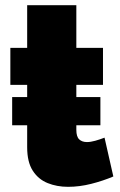

<svg xmlns="http://www.w3.org/2000/svg" viewBox="-20 -711 464 742"><path d="M27 -227V-336H85V-383H20V-526H85V-691H275V-526H378V-383H275V-336H368V-227H275V-209Q275 -183 286 -172.5Q297 -162 316 -162Q330 -162 348 -167Q366 -172 384 -179L418 -29Q378 -12 332.5 -0.5Q287 11 243 11Q200 11 164 -3.5Q128 -18 106.5 -51.5Q85 -85 85 -142V-227Z"/></svg>

Font: Raleway Black
Style: Regular
Weight: 900
Designer: Matt McInerney, Pablo Impallari, Rodrigo Fuenzalida
Foundry: Matt McInerney, Pablo Impallari, Rodrigo Fuenzalida
Version: Version 4.026